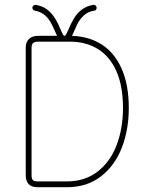

<svg xmlns="http://www.w3.org/2000/svg" viewBox="-20 -785 628 805"><path d="M112.3 -585V-51.3Q112.3 -35.6 117.7 -30Q123 -24.4 137.7 -24.4H259.8Q336.4 -24.4 389.6 -65.9Q442.9 -107.4 469.2 -177.2Q495.6 -247.1 495.6 -331.5Q495.6 -424.8 467.8 -487.1Q439.9 -549.3 389.9 -579.8Q339.8 -610.4 272.5 -610.4H140.6Q125.5 -610.4 118.9 -604.5Q112.3 -598.6 112.3 -585ZM310.1 -694.3Q302.2 -681.6 292.5 -657.7L281.7 -634.8Q353.5 -632.3 407 -598.1Q460.4 -564 490.2 -496.6Q520 -429.2 520 -331.5Q520 -241.7 491 -166.3Q461.9 -90.8 403.1 -45.4Q344.2 0 259.8 0H137.7Q87.9 0 87.9 -51.3V-585Q87.9 -608.9 101.6 -621.8Q115.2 -634.8 140.6 -634.8H219.2Q217.3 -638.2 209.5 -656.2Q198.7 -681.2 189.5 -696.3Q165.5 -733.9 126 -740.2Q121.6 -740.7 118.7 -744.4Q115.7 -748 115.7 -752.4Q115.7 -757.8 120.1 -761.7Q124.5 -765.6 129.9 -764.6Q158.2 -759.8 177.2 -745.4Q196.3 -731 210 -709Q217.8 -697.3 224.1 -683.8Q230.5 -670.4 234.9 -659.2Q240.7 -646 243.9 -640.4Q247.1 -634.8 250.5 -634.8Q253.9 -634.8 257.1 -640.4Q260.3 -646 266.6 -660.2Q279.3 -690.4 289.6 -707Q319.3 -756.3 371.1 -764.6Q376.5 -765.6 380.9 -761.7Q385.3 -757.8 385.3 -752.4Q385.3 -748 382.6 -744.4Q379.9 -740.7 375 -740.2Q352.5 -736.8 337.2 -724.9Q321.8 -712.9 310.1 -694.3Z"/></svg>

Font: Velvelyne Light
Style: Regular
Weight: 200
Designer: Manon Van der Borght et Mariel Nils
Foundry: Velvetyne
Version: Version 1.070